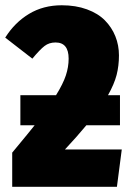

<svg xmlns="http://www.w3.org/2000/svg" viewBox="-40 -716 504 736"><path d="M209 -143.1H426.8L408.2 0H6.8V-130.9Q75.7 -213.9 92.8 -235.8H38.1V-351.1H174.8Q201.7 -394.5 212.4 -426.8Q223.1 -459 223.1 -491.2Q223.1 -553.2 172.9 -553.2Q148.4 -553.2 130.9 -539.8Q113.3 -526.4 84 -491.2L-20 -571.8Q16.6 -629.9 71.3 -662.8Q126 -695.8 196.8 -695.8Q250.5 -695.8 293.2 -680.2Q335.9 -664.6 362.3 -637.7Q388.7 -610.8 402.3 -576.7Q416 -542.5 416 -503.9Q416 -463.9 407 -428.7Q397.9 -393.6 374 -351.1H419.9V-235.8H291Q252.9 -189.9 209 -143.1Z"/></svg>

Font: Fira Sans Compressed Heavy
Style: Regular
Weight: 900
Width: 1
Designer: Carrois Corporate & Edenspiekermann AG
Foundry: Carrois Corporate GbR & Edenspiekermann AG
Version: Version 4.203;PS 004.203;hotconv 1.0.88;makeotf.lib2.5.64775